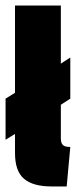

<svg xmlns="http://www.w3.org/2000/svg" viewBox="-20 -661 273 691"><path d="M34 -110V-179L0 -158V-306L34 -327V-641H199V-432L233 -454V-306L199 -284V-163Q199 -146 206.5 -139Q214 -132 233 -132L220 10H165Q99 10 66.5 -17.5Q34 -45 34 -110Z"/></svg>

Font: Passion One
Style: Regular
Weight: 400
Designer: Alejandro Lo Celso
Foundry: Fontstage
Version: Version 1.002